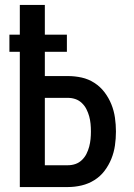

<svg xmlns="http://www.w3.org/2000/svg" viewBox="-20 -755 540 775"><path d="M60 0V-546H18V-615H60V-735H161V-615H250V-546H161V-448H254Q282 -448 309.5 -442Q337 -436 361 -420.5Q385 -405 402 -382.5Q419 -360 429.5 -334Q440 -308 444 -280Q448 -252 448 -224Q448 -196 444 -168Q440 -140 429.5 -114Q419 -88 402 -65.5Q385 -43 361 -28Q337 -13 309.5 -6.5Q282 0 254 0ZM254 -88Q270 -88 284.5 -93Q299 -98 310.5 -109Q322 -120 329 -134Q336 -148 340 -163Q344 -178 345.5 -193.5Q347 -209 347 -224Q347 -240 345.5 -255.5Q344 -271 340 -285.5Q336 -300 329 -314Q322 -328 310.5 -339Q299 -350 284.5 -355Q270 -360 254 -360H161V-88Z"/></svg>

Font: Zed Sans Semibold
Style: Regular
Weight: 600
Designer: Belleve Invis
Foundry: Belleve Invis
Version: Version 1.0.0; ttfautohint (v1.8.4)